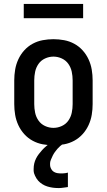

<svg xmlns="http://www.w3.org/2000/svg" viewBox="-20 -726 540 970"><path d="M250 8Q223 8 196 3Q169 -2 145 -15Q121 -28 102.5 -48.5Q84 -69 72.5 -94Q61 -119 56.5 -146Q52 -173 52 -200V-320Q52 -347 56.5 -374Q61 -401 72.5 -426Q84 -451 102.5 -471.5Q121 -492 145 -505Q169 -518 196 -523Q223 -528 250 -528Q277 -528 304 -523Q331 -518 355 -505Q379 -492 397.5 -471.5Q416 -451 427.5 -426Q439 -401 443.5 -374Q448 -347 448 -320V-200Q448 -173 443.5 -146Q439 -119 427.5 -94Q416 -69 397.5 -48.5Q379 -28 355 -15Q331 -2 304 3Q277 8 250 8ZM250 -80Q272 -80 292.5 -89.5Q313 -99 325.5 -117Q338 -135 342.5 -156.5Q347 -178 347 -200V-320Q347 -342 342.5 -363.5Q338 -385 325.5 -403Q313 -421 292.5 -430.5Q272 -440 250 -440Q228 -440 207.5 -430.5Q187 -421 174.5 -403Q162 -385 157.5 -363.5Q153 -342 153 -320V-200Q153 -178 157.5 -156.5Q162 -135 174.5 -117Q187 -99 207.5 -89.5Q228 -80 250 -80ZM273 224Q259 224 245.5 222Q232 220 219 216Q206 212 194 204.5Q182 197 173 187Q164 177 157 162Q150 147 150 138V127Q150 113 153 100Q156 87 162 75Q168 63 176 52.5Q184 42 193 32Q202 22 214 12Q226 2 234 -3L243 -8H301V0Q292 5 284 12Q276 19 269.5 26.5Q263 34 257 42.5Q251 51 246.5 60Q242 69 237.5 80Q233 91 233 98V107Q233 113 235 119Q237 125 240.5 130.5Q244 136 248.5 139.5Q253 143 259 145.5Q265 148 272 149Q279 150 283 150H288Q292 150 296 150Q300 150 303.5 149.5Q307 149 312 148.5Q317 148 319 147L323 146V219Q318 220 312.5 220.5Q307 221 301.5 222Q296 223 289.5 223.5Q283 224 280 224ZM100 -634V-706H400V-634Z"/></svg>

Font: Iosevka Term Semibold
Style: Regular
Weight: 600
Monospace: yes
Designer: Belleve Invis
Foundry: Belleve Invis
Version: Version 31.4.0